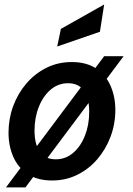

<svg xmlns="http://www.w3.org/2000/svg" viewBox="-20 -774 576 834"><path d="M432.5 -530H517L90.5 40H6ZM206.5 10Q142.5 10 100.5 -17.8Q58.5 -45.5 37.8 -92.8Q17 -140 17 -197.5Q17 -258 37.2 -313Q57.5 -368 94.5 -411.2Q131.5 -454.5 181.8 -479.5Q232 -504.5 291.5 -504.5Q355.5 -504.5 397.5 -476.5Q439.5 -448.5 460.2 -401.2Q481 -354 481 -296.5Q481 -236 460.5 -181Q440 -126 403.2 -83Q366.5 -40 316.2 -15Q266 10 206.5 10ZM222.5 -82Q265 -82 297.8 -110Q330.5 -138 349 -184.8Q367.5 -231.5 367.5 -288.5Q367.5 -348.5 344.2 -380.5Q321 -412.5 275.5 -412.5Q233 -412.5 200.2 -384.8Q167.5 -357 148.8 -310.2Q130 -263.5 130 -206.5Q130 -147 153.2 -114.5Q176.5 -82 222.5 -82ZM228.5 -572 244.5 -648.5 432.5 -754.5 414 -636Z"/></svg>

Font: Cabin SemiCondensedSemiBold
Style: Italic
Weight: 600
Width: 4
Italic angle: -10°
Designer: Pablo Impallari
Foundry: Pablo Impallari. http://www.impallari.com Igino Marini. http://www.ikern.com
Version: Version 3.001